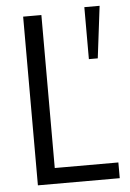

<svg xmlns="http://www.w3.org/2000/svg" viewBox="-54 -798 570 839"><g transform="rotate(-5 231.0 -379.0)"><path d="M348 -758H415L387 -530H348ZM78 -740H158V-69H437V0H78Z"/></g></svg>

Font: Encode Sans Condensed
Style: Regular
Weight: 400
Designer: Pablo Impallari, Andres Torresi
Foundry: Pablo Impallari, Andres Torresi
Version: Version 1.000; ttfautohint (v1.00) -l 8 -r 50 -G 200 -x 14 -